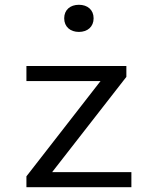

<svg xmlns="http://www.w3.org/2000/svg" viewBox="-20 -783 660 803"><path d="M90.5 -507V-444H400.5L90.5 -45.5V0H529.5V-63H198L508.5 -461.5V-507ZM310 -649.5C346 -649.5 371.5 -671 371.5 -706.5C371.5 -742 346 -763 310 -763C274 -763 248.5 -742 248.5 -706.5C248.5 -671 274 -649.5 310 -649.5Z"/></svg>

Font: Monaspace Neon Light
Style: Regular
Weight: 300
Designer: Riley Cran & the Lettermatic Team
Foundry: Lettermatic
Version: Version 1.200 (Monaspace Neon)